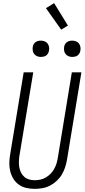

<svg xmlns="http://www.w3.org/2000/svg" viewBox="-20 -1196 540 1224"><path d="M202 8Q174 8 147.5 2Q121 -4 100 -19Q79 -34 65.5 -56Q52 -78 45.5 -103.5Q39 -129 39.5 -157Q40 -185 45 -213L131 -735H192L104 -204Q101 -185 100.5 -166Q100 -147 103 -129.5Q106 -112 114 -96Q122 -80 135 -68.5Q148 -57 165.5 -52Q183 -47 202 -47Q219 -47 237.5 -51Q256 -55 272 -64.5Q288 -74 301.5 -87.5Q315 -101 324.5 -117.5Q334 -134 339.5 -151.5Q345 -169 348 -186L438 -735H499L407 -177Q403 -153 395 -129Q387 -105 374 -83Q361 -61 341.5 -43Q322 -25 299 -13Q276 -1 251 3.5Q226 8 202 8ZM441 -833Q428 -833 417 -837.5Q406 -842 398.5 -851Q391 -860 389 -872.5Q387 -885 389 -898Q390 -906 395 -914.5Q400 -923 407.5 -928Q415 -933 423.5 -935Q432 -937 440 -937Q453 -937 464.5 -932.5Q476 -928 483 -919Q490 -910 492.5 -897.5Q495 -885 492 -872Q491 -864 486 -855.5Q481 -847 474 -842Q467 -837 458 -835Q449 -833 441 -833ZM241 -833Q228 -833 217 -837.5Q206 -842 198.5 -851Q191 -860 189 -872.5Q187 -885 189 -898Q190 -906 195 -914.5Q200 -923 207.5 -928Q215 -933 223.5 -935Q232 -937 240 -937Q253 -937 264.5 -932.5Q276 -928 283 -919Q290 -910 292.5 -897.5Q295 -885 292 -872Q291 -864 286 -855.5Q281 -847 274 -842Q267 -837 258 -835Q249 -833 241 -833ZM370 -1007 273 -1144 325 -1176 413 -1033Z"/></svg>

Font: Iosevka Term Curly Light
Style: Italic
Weight: 300
Italic angle: -9°
Designer: Belleve Invis
Foundry: Belleve Invis
Version: Version 32.3.0